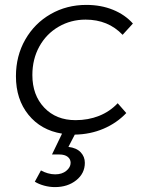

<svg xmlns="http://www.w3.org/2000/svg" viewBox="-20 -547 621 783"><path d="M460 -126 495 -86Q456 -45 402 -22Q348 1 285 2L259 52Q292 56 309 74Q326 92 326 117Q326 160 291 188Q256 216 204 216Q182 216 160 210Q138 204 122 194L147 148Q159 155 174.5 159.5Q190 164 205 164Q233 164 250.5 149.5Q268 135 268 117Q268 102 256 92.5Q244 83 222 83H192L233 -2Q147 -16 96 -79Q45 -142 45 -236Q45 -319 83 -385.5Q121 -452 186.5 -489.5Q252 -527 332 -527Q392 -527 441 -507Q490 -487 522 -451L480 -405Q421 -467 329 -467Q269 -467 219 -438Q169 -409 140.5 -357.5Q112 -306 112 -241Q112 -159 160.5 -108Q209 -57 288 -57Q340 -57 384 -74.5Q428 -92 460 -126Z"/></svg>

Font: TypoPRO Montserrat Alternates
Style: Italic
Weight: 300
Italic angle: -11.3°
Designer: Julieta Ulanovsky
Foundry: Julieta Ulanovsky
Version: Version 6.001